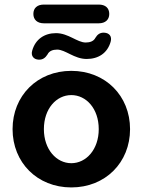

<svg xmlns="http://www.w3.org/2000/svg" viewBox="-20 -810 624 840"><path d="M292 10C441 10 549 -99 549 -245C549 -391 441 -500 292 -500C143 -500 35 -391 35 -245C35 -99 143 10 292 10ZM292 -96C227 -96 172 -156 172 -245C172 -335 227 -394 292 -394C357 -394 412 -335 412 -245C412 -156 357 -96 292 -96ZM172 -708H412C441 -708 458 -724 458 -749C458 -775 441 -790 412 -790H172C143 -790 126 -775 126 -749C126 -724 143 -708 172 -708ZM149 -549C168 -548 179 -558 188 -572C195 -587 211 -593 230 -593C266 -593 305 -552 359 -552C411 -552 450 -578 464 -627C471 -651 458 -666 436 -667C417 -668 406 -659 397 -644C390 -630 374 -624 355 -624C318 -624 279 -665 225 -665C174 -665 135 -638 121 -589C114 -566 127 -550 149 -549Z"/></svg>

Font: SN Pro
Style: Bold
Weight: 700
Designer: Tobias Whetton
Foundry: Supernotes
Version: Version 1.003;Glyphs 3.3 (3324)